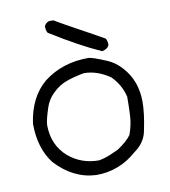

<svg xmlns="http://www.w3.org/2000/svg" viewBox="-75 -711 682 770"><g transform="rotate(-10 266.0 -326.5)"><path d="M277 -62Q309 -68 337 -82L356 -90Q396 -116 414 -141Q428 -179 430 -215.5Q432 -252 432 -294Q420 -344 383 -381Q331 -417 277 -417Q242 -411 208 -399.5Q174 -388 147 -361Q123 -338 113 -307Q97 -259 96 -238Q96 -156 153 -106Q205 -62 277 -62ZM256 -6Q163 -10 91 -88Q41 -152 41 -253Q56 -359 123 -415Q199 -474 305 -474Q320 -474 379 -449Q412 -435 437 -406Q489 -349 489 -263Q489 -217 475 -150Q467 -101 421 -69Q350 -6 256 -6ZM365 -491Q279 -529 162 -602Q156 -613 156 -629Q161 -642 176 -647H193Q241 -619 290 -592.5Q339 -566 388 -538Q394 -527 394 -512Q389 -496 365 -491Z"/></g></svg>

Font: Yozai
Style: Regular
Weight: 400
Designer: LXGW / Y.OzVox
Foundry: LXGW / Y.OzVox
Version: Version 0.861;October 22, 2024